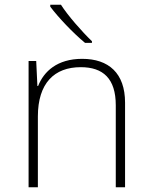

<svg xmlns="http://www.w3.org/2000/svg" viewBox="-20 -786 640 806"><path d="M337 -606H366V-613C324 -653 263 -723 236 -766H191V-758C223 -715 286 -648 337 -606ZM100 0H139V-297C139 -437 208 -504 319 -504C413 -504 466 -456 466 -344V0H505V-355C505 -479 436 -539 325 -539C220 -539 164 -486 140 -425H137L132 -530H100Z"/></svg>

Font: Noto Sans Mono ExtraLight
Style: Regular
Weight: 200
Designer: Monotype Design Team
Foundry: Monotype Imaging Inc.
Version: Version 2.014